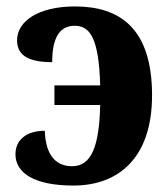

<svg xmlns="http://www.w3.org/2000/svg" viewBox="-20 -566 521 596"><path d="M208 10C347 10 452 -75 452 -270C452 -479 351 -546 213 -546C97 -546 33 -499 33 -441C33 -401 58 -373 142 -373C142 -442 161 -486 212 -486C258 -486 287 -450 291 -301H149V-240H291C288 -110 263 -50 204 -50C159 -50 122 -77 119 -160C61 -160 28 -131 28 -87C28 -30 85 10 208 10Z"/></svg>

Font: Noto Serif Condensed ExtraBold
Style: Regular
Weight: 800
Width: 3
Designer: Monotype Design Team
Foundry: Monotype Imaging Inc.
Version: Version 2.013